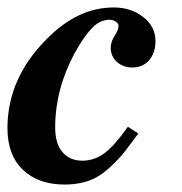

<svg xmlns="http://www.w3.org/2000/svg" viewBox="-25 -482 489 515"><path d="M318 -142 346 -124Q321 -90 308 -73.5Q295 -57 273.5 -36.5Q252 -16 231 -5Q196 13 148 13Q78 13 36.5 -26.5Q-5 -66 -5 -138Q-5 -272 100 -377Q183 -462 280 -462Q326 -462 359 -436.5Q392 -411 392 -372Q392 -340 375 -320.5Q358 -301 330 -301Q305 -301 288.5 -316Q272 -331 272 -354Q272 -370 282.5 -386Q293 -402 293 -412Q293 -419 285.5 -424Q278 -429 269 -429Q243 -429 221.5 -406.5Q200 -384 176 -341Q123 -243 123 -140Q123 -97 142.5 -74Q162 -51 196 -51Q228 -51 255 -71Q282 -91 318 -142Z"/></svg>

Font: STIX
Style: Bold Italic
Weight: 700
Italic angle: -16.33°
Designer: MicroPress Inc., with final additions and corrections provided by Coen Hoffman, Elsevier (retired)
Version: Version 1.1.1